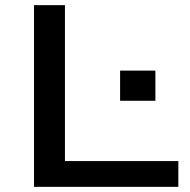

<svg xmlns="http://www.w3.org/2000/svg" viewBox="-20 -725 737 745"><path d="M112 0V-705H232V-100H672V0ZM446 -334V-451H583V-334Z"/></svg>

Font: Nunito Sans 10pt Expanded SemiBold
Style: Regular
Weight: 600
Width: 7
Designer: Vernon Adams
Foundry: Vernon Adams
Version: Version 3.101;gftools[0.9.27]